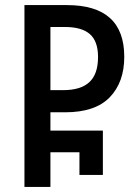

<svg xmlns="http://www.w3.org/2000/svg" viewBox="-20 -734 544 754"><path d="M76 0V-714H243Q468 -714 468 -511Q468 -411 411 -352Q354 -293 236 -293H178V-221H384V-47H292V-136H178V0ZM178 -380H228Q297 -380 331 -411.5Q365 -443 365 -510Q365 -572 333 -600Q301 -628 235 -628H178Z"/></svg>

Font: Noto Sans Georgian Condensed Medium
Style: Regular
Weight: 500
Width: 3
Designer: Monotype Design Team, Akaki Razmadze
Foundry: Google LLC
Version: Version 2.005; ttfautohint (v1.8.4.7-5d5b)